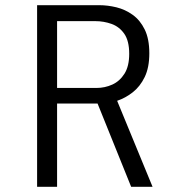

<svg xmlns="http://www.w3.org/2000/svg" viewBox="-20 -720 690 740"><path d="M123 0V-700H363Q395 -700 428.8 -691.8Q462.5 -683.5 491.2 -663Q520 -642.5 537.8 -606.2Q555.5 -570 555.5 -514.5Q555.5 -460 537.8 -423.2Q520 -386.5 491.5 -364.2Q463 -342 431.5 -331.5L568 0H485.5L356 -321H200V0ZM200 -381H351.5Q384 -381 412.8 -394Q441.5 -407 459.8 -436Q478 -465 478 -512.5Q478 -562.5 459 -589.8Q440 -617 410 -627.8Q380 -638.5 348 -638.5H200Z"/></svg>

Font: Trispace Light
Style: Regular
Weight: 300
Designer: Tyler Finck
Foundry: Etcetera Type Company
Version: Version 1.210; ttfautohint (v1.8.3)